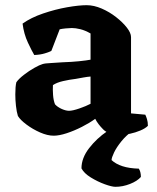

<svg xmlns="http://www.w3.org/2000/svg" viewBox="-20 -520 606 740"><path d="M187 3Q163 3 134.5 -9.5Q106 -22 82 -40Q58 -58 49 -73Q44 -89 41.5 -112Q39 -135 39 -156Q39 -187 43 -203Q52 -216 72 -231.5Q92 -247 112.5 -258.5Q133 -270 144 -273Q153 -276 176 -277Q199 -278 222 -280Q255 -281 284.5 -284Q314 -287 329 -290V-391Q308 -403 289.5 -407.5Q271 -412 257 -412Q248 -412 233 -410.5Q218 -409 210 -407L178 -324Q171 -320 153.5 -314.5Q136 -309 112 -308Q103 -323 87.5 -356Q72 -389 67 -429Q99 -452 146 -468Q193 -484 238.5 -492Q284 -500 314 -500Q342 -500 372 -487Q402 -474 427.5 -454Q453 -434 469 -413.5Q485 -393 485 -377V-83L540 -78Q543 -72 546.5 -61Q550 -50 550 -35Q540 -25 521 -17Q502 -9 481 -4.5Q460 0 445 0Q399 0 378 -21Q357 -42 347 -62Q325 -46 295.5 -31Q266 -16 237 -6.5Q208 3 187 3ZM246 -93Q260 -93 286 -102Q312 -111 329 -120V-225Q316 -224 302.5 -221.5Q289 -219 272 -216Q247 -213 223 -207.5Q199 -202 184 -192Q183 -175 184.5 -154Q186 -133 192 -118Q202 -107 218 -100Q234 -93 246 -93ZM425 200Q411 200 383.5 190Q356 180 330 164Q304 148 294 129Q294 89 323.5 51Q353 13 393 -14L493 -17Q467 1 448 24.5Q429 48 419.5 68Q410 88 410 97Q426 112 452 120.5Q478 129 515 130Q523 142 523 162Q509 178 481 189Q453 200 425 200Z"/></svg>

Font: Texturina ExtraBold
Style: Regular
Weight: 800
Designer: Guillermo Torres Carreño
Foundry: Omnibus-Type
Version: Version 1.002; ttfautohint (v1.8.3)